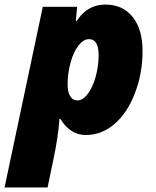

<svg xmlns="http://www.w3.org/2000/svg" viewBox="-60 -583 687 843"><path d="M317.9 9.8Q248 9.8 205.1 -61H201.2Q195.3 20 173.8 120.1L148.9 240.2H-40L127.9 -553.2H278.8L272.9 -491.2H276.9Q323.7 -563 402.8 -563Q479 -563 522.5 -508.5Q565.9 -454.1 565.9 -358.9Q565.9 -259.8 531.7 -172.1Q497.6 -84.5 441.2 -37.4Q384.8 9.8 317.9 9.8ZM331.1 -411.1Q306.6 -411.1 284.7 -383.3Q262.7 -355.5 249.8 -308.1Q236.8 -260.7 236.8 -211.9Q236.8 -180.2 248 -161.1Q259.3 -142.1 279.8 -142.1Q303.2 -142.1 324.7 -169.9Q346.2 -197.8 359.6 -244.6Q373 -291.5 373 -340.8Q373 -411.1 331.1 -411.1Z"/></svg>

Font: TypoPRO Open Sans
Style: Italic
Weight: 800
Italic angle: -12°
Foundry: Ascender Corporation
Version: Version 1.10